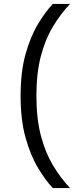

<svg xmlns="http://www.w3.org/2000/svg" viewBox="-20 -808 421 981"><path d="M85.3 -318Q85.3 -442 110.8 -532.5Q136.3 -623 174.3 -685.5Q212.2 -748 249.7 -788H338Q289 -736.3 250 -671.3Q211 -606.3 188.5 -520.2Q166 -434 166 -318Q166 -203 188.5 -116.4Q211 -29.9 250 35.6Q289 101 338 153H249.7Q212.2 113 174.3 50Q136.3 -13 110.8 -103.5Q85.3 -194 85.3 -318Z"/></svg>

Font: 42dot Sans Light
Style: Regular
Weight: 300
Designer: 42dot
Version: Version 1.000